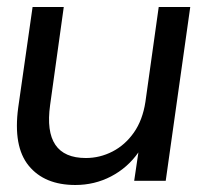

<svg xmlns="http://www.w3.org/2000/svg" viewBox="-20 -516 578 548"><path d="M195 12Q107 12 62 -43Q17 -98 32 -209L73 -496H162L123 -216Q102 -65 225 -65Q265 -65 301 -83.5Q337 -102 362 -137.5Q387 -173 395 -225L433 -496H523L453 0H363L375 -81Q344 -37 297 -12.5Q250 12 195 12Z"/></svg>

Font: Host Grotesk
Style: Italic
Weight: 400
Italic angle: -8°
Designer: Doğukan Karapınar based on Poppins by Indian Type Foundry, Jonny Pinhorn
Foundry: Element Type
Version: Version 1.001; ttfautohint (v1.8.4.7-5d5b)